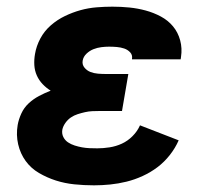

<svg xmlns="http://www.w3.org/2000/svg" viewBox="-20 -548 640 576"><path d="M262 8Q232 8 203 5Q174 2 147.5 -6.5Q121 -15 97 -29Q73 -43 57 -65Q41 -87 34.5 -115Q28 -143 33 -173Q36 -190 44 -207.5Q52 -225 66 -238Q80 -251 97 -260Q114 -269 132 -276Q119 -284 108 -295.5Q97 -307 90.5 -321.5Q84 -336 83 -352.5Q82 -369 85 -386Q89 -410 101 -432.5Q113 -455 132.5 -472Q152 -489 175 -500Q198 -511 221.5 -517.5Q245 -524 269.5 -526Q294 -528 317 -528Q343 -528 368 -525.5Q393 -523 417 -516.5Q441 -510 462.5 -498.5Q484 -487 499 -469Q514 -451 520.5 -427Q527 -403 523 -377L522 -370H376V-371Q378 -383 370.5 -391Q363 -399 352.5 -402.5Q342 -406 330.5 -407Q319 -408 307 -408Q296 -408 284 -406.5Q272 -405 260.5 -400.5Q249 -396 239.5 -387Q230 -378 228 -366Q226 -354 233.5 -345Q241 -336 251.5 -332Q262 -328 274 -327Q286 -326 298 -326H365L346 -215H279Q268 -215 257 -214.5Q246 -214 235 -211.5Q224 -209 213 -205.5Q202 -202 192.5 -195.5Q183 -189 176 -179Q169 -169 167 -159Q165 -147 170 -137Q175 -127 184 -121Q193 -115 204 -111.5Q215 -108 226 -106Q237 -104 248.5 -103.5Q260 -103 272 -103Q290 -103 309 -106Q328 -109 345.5 -117Q363 -125 377.5 -139.5Q392 -154 400 -172L516 -127Q506 -104 489.5 -83Q473 -62 452.5 -46.5Q432 -31 408 -20Q384 -9 359.5 -3Q335 3 310.5 5.5Q286 8 262 8Z"/></svg>

Font: Iosevka Aile Heavy
Style: Italic
Weight: 900
Italic angle: -9°
Designer: Belleve Invis
Foundry: Belleve Invis
Version: Version 31.1.0; ttfautohint (v1.8.4)